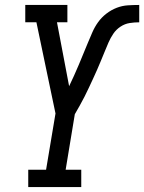

<svg xmlns="http://www.w3.org/2000/svg" viewBox="-20 -755 582 775"><path d="M94 0V-70H166L204 -297L169 -464L127 -665H82V-735H252V-665H210L259 -407Q269 -428 279 -450Q289 -472 298 -493.5Q307 -515 316 -537Q325 -559 334 -580.5Q343 -602 352.5 -624Q362 -646 376 -665.5Q390 -685 409.5 -700Q429 -715 451 -723.5Q473 -732 496 -733.5Q519 -735 542 -735V-665Q523 -665 503.5 -662Q484 -659 466.5 -647.5Q449 -636 437.5 -619Q426 -602 418 -583.5Q410 -565 402.5 -546.5Q395 -528 387.5 -510Q380 -492 372 -473.5Q364 -455 355.5 -437Q347 -419 338.5 -400.5Q330 -382 321 -364.5Q312 -347 302 -329Q292 -311 282 -294L245 -70H308V0Z"/></svg>

Font: Iosevka Gothic
Style: Italic
Weight: 400
Italic angle: -9°
Monospace: yes
Designer: Belleve Invis
Foundry: Belleve Invis
Version: Version 15.5.1; ttfautohint (v1.8.4)